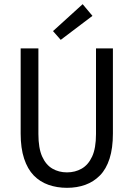

<svg xmlns="http://www.w3.org/2000/svg" viewBox="-20 -888 640 920"><path d="M301 12Q253 12 212 -2.5Q171 -17 141.5 -47.5Q112 -78 95.5 -128Q79 -178 79 -248V-656H164V-246Q164 -178 182 -138Q200 -98 231 -80Q262 -62 301 -62Q340 -62 371.5 -80Q403 -98 421.5 -138Q440 -178 440 -246V-656H521V-248Q521 -178 505 -128Q489 -78 459 -47.5Q429 -17 389 -2.5Q349 12 301 12ZM271 -697 234 -739 376 -868 423 -812Z"/></svg>

Font: Source Code Variable
Style: Regular
Weight: 400
Monospace: yes
Designer: Paul D. Hunt, Teo Tuominen
Foundry: Adobe Systems Incorporated
Version: Version 1.010;hotconv 1.0.106;makeotfexe 2.5.65593